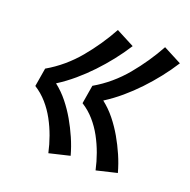

<svg xmlns="http://www.w3.org/2000/svg" viewBox="-98 -696 697 703"><g transform="rotate(20 250.5 -344.5)"><path d="M345 -89Q338 -121 327 -151.5Q316 -182 300.5 -210.5Q285 -239 264 -263Q243 -287 216 -304L228 -376Q261 -395 290.5 -420Q320 -445 344.5 -474.5Q369 -504 390.5 -535.5Q412 -567 430 -600L501 -563Q480 -530 455.5 -499Q431 -468 404 -439.5Q377 -411 347 -385.5Q317 -360 284 -339Q311 -318 332.5 -291Q354 -264 371 -234.5Q388 -205 402 -173Q416 -141 425 -108ZM161 -89Q154 -121 143 -151.5Q132 -182 116.5 -210.5Q101 -239 80 -263Q59 -287 32 -304L44 -376Q77 -395 106.5 -420Q136 -445 160.5 -474.5Q185 -504 206.5 -535.5Q228 -567 246 -600L317 -563Q296 -530 271.5 -499Q247 -468 220 -439.5Q193 -411 163 -385.5Q133 -360 100 -339Q127 -318 148.5 -291Q170 -264 187 -234.5Q204 -205 218 -173Q232 -141 241 -108Z"/></g></svg>

Font: Iosevka Curly Slab SmBdObl
Style: Regular
Weight: 600
Italic angle: -9°
Monospace: yes
Designer: Belleve Invis
Foundry: Belleve Invis
Version: Version 11.0.0; ttfautohint (v1.8.3)